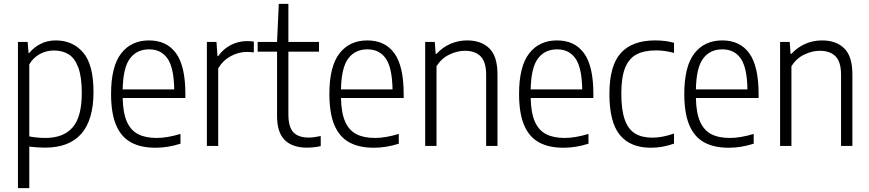

<svg xmlns="http://www.w3.org/2000/svg" viewBox="-20 -760 4527 1000"><path d="M73.5 -541.5H124L128.5 -484.5H133Q156 -513.5 191.5 -531.5Q227 -549.5 270.5 -549.5Q359 -549.5 413 -486.5Q467 -423.5 467 -281Q467 9 214 9Q177.5 9 132.5 3.5V220H73.5ZM406 -275Q406 -360 387.5 -409Q369 -458 337 -477.5Q305 -497 260 -497Q222 -497 187.5 -478.5Q153 -460 132.5 -424.5V-49.5Q149.5 -46 172.5 -43.8Q195.5 -41.5 215.5 -41.5Q311 -41.5 358.5 -96.8Q406 -152 406 -275Z M945.5 -249.5H619Q620.5 -172.5 640.5 -127Q660.5 -81.5 698.8 -61.5Q737 -41.5 796.5 -41.5Q850 -41.5 920 -62.5V-11.5Q853 9.5 790.5 9.5Q713 9.5 661.8 -18.8Q610.5 -47 584.5 -108.8Q558.5 -170.5 558.5 -271Q558.5 -414 611 -481.8Q663.5 -549.5 756.5 -549.5Q848.5 -549.5 897 -482.5Q945.5 -415.5 945.5 -270ZM619 -294.5H887.5Q885.5 -408 852.2 -455.5Q819 -503 756.5 -503Q692.5 -503 656.8 -455.2Q621 -407.5 619 -294.5Z M1057.5 -541.5H1107.5L1112.5 -468.5H1117Q1143.5 -506 1183 -526Q1222.5 -546 1267 -546Q1286 -546 1302 -543.5V-487Q1286.5 -489.5 1264.5 -489.5Q1222 -489.5 1181 -467Q1140 -444.5 1116.5 -404V0H1057.5Z M1650.5 -51.5V1Q1614.5 9 1578.5 9Q1503 9 1463 -30.8Q1423 -70.5 1423 -155.5V-491H1322V-541.5H1423L1432 -740H1482V-541.5H1641.5V-491H1482V-165Q1482 -99 1507.8 -71.2Q1533.5 -43.5 1588.5 -43.5Q1613.5 -43.5 1650.5 -51.5Z M2082.5 -249.5H1756Q1757.5 -172.5 1777.5 -127Q1797.5 -81.5 1835.8 -61.5Q1874 -41.5 1933.5 -41.5Q1987 -41.5 2057 -62.5V-11.5Q1990 9.5 1927.5 9.5Q1850 9.5 1798.8 -18.8Q1747.5 -47 1721.5 -108.8Q1695.5 -170.5 1695.5 -271Q1695.5 -414 1748 -481.8Q1800.5 -549.5 1893.5 -549.5Q1985.5 -549.5 2034 -482.5Q2082.5 -415.5 2082.5 -270ZM1756 -294.5H2024.5Q2022.5 -408 1989.2 -455.5Q1956 -503 1893.5 -503Q1829.5 -503 1793.8 -455.2Q1758 -407.5 1756 -294.5Z M2194.5 -541.5H2244.5L2249 -480H2254Q2284.5 -513.5 2325.5 -531.5Q2366.5 -549.5 2413 -549.5Q2486.5 -549.5 2528.8 -508Q2571 -466.5 2571 -373V0H2512V-370.5Q2512 -437.5 2483.2 -466.5Q2454.5 -495.5 2401.5 -495.5Q2361.5 -495.5 2320.8 -476Q2280 -456.5 2253.5 -415.5V0H2194.5Z M3070.5 -249.5H2744Q2745.5 -172.5 2765.5 -127Q2785.5 -81.5 2823.8 -61.5Q2862 -41.5 2921.5 -41.5Q2975 -41.5 3045 -62.5V-11.5Q2978 9.5 2915.5 9.5Q2838 9.5 2786.8 -18.8Q2735.5 -47 2709.5 -108.8Q2683.5 -170.5 2683.5 -271Q2683.5 -414 2736 -481.8Q2788.5 -549.5 2881.5 -549.5Q2973.5 -549.5 3022 -482.5Q3070.5 -415.5 3070.5 -270ZM2744 -294.5H3012.5Q3010.5 -408 2977.2 -455.5Q2944 -503 2881.5 -503Q2817.5 -503 2781.8 -455.2Q2746 -407.5 2744 -294.5Z M3154 -270.5Q3154 -418 3213.5 -483.8Q3273 -549.5 3392 -549.5Q3447 -549.5 3490.5 -537V-484.5Q3441.5 -497.5 3397.5 -497.5Q3334 -497.5 3294.5 -476.2Q3255 -455 3235.5 -406Q3216 -357 3216 -272.5Q3216 -187.5 3234 -137Q3252 -86.5 3287.5 -64.8Q3323 -43 3378.5 -43Q3429 -43 3490.5 -64.5V-12Q3430.5 9.5 3370 9.5Q3263 9.5 3208.5 -57Q3154 -123.5 3154 -270.5Z M3931 -249.5H3604.5Q3606 -172.5 3626 -127Q3646 -81.5 3684.2 -61.5Q3722.5 -41.5 3782 -41.5Q3835.5 -41.5 3905.5 -62.5V-11.5Q3838.5 9.5 3776 9.5Q3698.5 9.5 3647.2 -18.8Q3596 -47 3570 -108.8Q3544 -170.5 3544 -271Q3544 -414 3596.5 -481.8Q3649 -549.5 3742 -549.5Q3834 -549.5 3882.5 -482.5Q3931 -415.5 3931 -270ZM3604.5 -294.5H3873Q3871 -408 3837.8 -455.5Q3804.5 -503 3742 -503Q3678 -503 3642.2 -455.2Q3606.5 -407.5 3604.5 -294.5Z M4043 -541.5H4093L4097.5 -480H4102.5Q4133 -513.5 4174 -531.5Q4215 -549.5 4261.5 -549.5Q4335 -549.5 4377.2 -508Q4419.5 -466.5 4419.5 -373V0H4360.5V-370.5Q4360.5 -437.5 4331.8 -466.5Q4303 -495.5 4250 -495.5Q4210 -495.5 4169.2 -476Q4128.5 -456.5 4102 -415.5V0H4043Z"/></svg>

Font: Encode Sans Semi Condensed Light
Style: Regular
Weight: 300
Width: 4
Designer: Multiple Designers
Foundry: Impallari Type
Version: Version 2.000